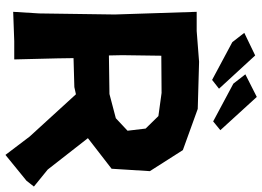

<svg xmlns="http://www.w3.org/2000/svg" viewBox="-149 -771 963 705"><g transform="rotate(90 332.5 -418.5)"><path d="M252.9 -837.9 287.1 -793.9 425.8 -719.7 458 -746.1 335.9 -879.9ZM100.6 -834 134.8 -790 273.4 -715.8 305.7 -741.2 183.6 -874ZM182.6 -385.7 184.6 -529.3 321.3 -530.3 406.2 -518.6 452.1 -471.7 460 -405.3 414.1 -362.3 325.2 -338.9 183.6 -336.9ZM23.4 -659.2 33.2 -358.4 29.3 -81.1 23.4 14.6 130.9 10.7H198.2L194.3 -147.5L193.4 -207L299.8 -210L326.2 -215.8L481.4 -45.9L548.8 43L643.6 -34.2L665 -61.5L602.5 -112.3L487.3 -259.8L599.6 -346.7L608.4 -487.3L531.2 -608.4L379.9 -663.1L207 -668L93.8 -659.2Z"/></g></svg>

Font: MaokenAssortedSans-TC
Style: Regular
Weight: 500
Version: Version 0.83